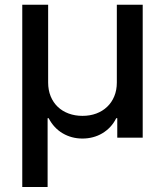

<svg xmlns="http://www.w3.org/2000/svg" viewBox="-20 -565 677 788"><path d="M71.4 -545.5H177.6V-226.2Q177.6 -195 188 -169.6Q198.5 -144.2 217.2 -126.4Q235.8 -108.7 261.7 -99.1Q287.6 -89.5 318.5 -89.5Q349.4 -89.5 375.2 -99.1Q400.9 -108.7 419.7 -126.6Q438.6 -144.5 449 -169.7Q459.5 -195 459.5 -226.2V-545.5H565.7V0H461.3V-79.9H457Q447.1 -59.7 432.4 -44Q417.6 -28.4 399.7 -17.8Q381.7 -7.1 361.2 -1.8Q340.6 3.6 318.5 3.6Q273.8 3.6 237.4 -17.8Q201 -39.1 179.7 -79.9H175.4V202.4H71.4Z"/></svg>

Font: Inter P Medium
Style: Regular
Weight: 500
Designer: Rasmus Andersson
Foundry: rsms
Version: Version 3.018;git-588b23468